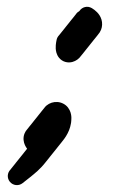

<svg xmlns="http://www.w3.org/2000/svg" viewBox="-20 -561 368 559"><path d="M275.5 -503.8C272.8 -513.1 267.7 -520.2 262.6 -525.4C257.6 -530.6 252.3 -534.3 247.3 -537.4L247.2 -537.4C234.9 -544.8 219.1 -541 211.3 -529.1C211.1 -528.9 210.9 -528.8 210.8 -528.6C206.9 -526.5 203.5 -523.5 201.1 -519.7C199.9 -518.5 198.8 -517.1 197.8 -515.6C196.6 -514.4 195.5 -513 194.6 -511.5C193.3 -510.3 192.2 -508.9 191.3 -507.4C190.1 -506.2 189 -504.8 188 -503.4C186.8 -502.1 185.7 -500.7 184.7 -499.3C183.5 -498 182.4 -496.7 181.5 -495.2C180.2 -493.9 179.1 -492.6 178.2 -491.1C177 -489.8 175.9 -488.5 174.9 -487C173.7 -485.7 172.6 -484.4 171.6 -482.9C170.4 -481.7 169.3 -480.3 168.4 -478.8C167.1 -477.6 166.1 -476.2 165.1 -474.7C163.9 -473.5 162.8 -472.1 161.8 -470.6C160.6 -469.4 159.5 -468 158.5 -466.5C157.3 -465.3 156.2 -463.9 155.3 -462.5C154.1 -461.2 153 -459.8 152 -458.4C148.7 -455 146.2 -450.8 145 -445.9C143.9 -440.9 142.9 -435.5 142.4 -429.5C142 -423.5 141.8 -416.6 144.2 -407.7C145.5 -403.2 147.7 -397.9 152.1 -392.5C156.4 -387.2 163.5 -382.3 171 -380.5C178.4 -378.5 185.2 -379.2 190.8 -380.6C196.3 -382.1 200.9 -384.5 204.8 -387.2C209.3 -390.4 213.1 -394.3 216.2 -398.8C217.4 -400.1 218.5 -401.4 219.5 -402.8C220.7 -404.2 221.8 -405.5 222.8 -406.9C224 -408.2 225 -409.6 226.1 -411C227.2 -412.3 228.3 -413.7 229.3 -415.1C230.5 -416.4 231.6 -417.8 232.6 -419.2C233.8 -420.5 234.9 -421.9 235.9 -423.3C237 -424.6 238.1 -426 239.2 -427.4C240.3 -428.7 241.4 -430.1 242.4 -431.5C243.6 -432.8 244.7 -434.1 245.7 -435.6C246.9 -436.9 248 -438.2 249 -439.7C250.1 -441 251.2 -442.3 252.2 -443.8C253.4 -445.1 254.5 -446.4 255.5 -447.8C256.7 -449.1 257.8 -450.5 258.8 -451.9C259.9 -453.2 261 -454.6 262.1 -456C263.2 -457.3 264.3 -458.7 265.3 -460.1C269.1 -464.3 272.1 -469.1 274.3 -474.6C277.9 -483.5 278.3 -494.6 275.5 -503.8ZM178 -247.8C170.7 -257.5 158 -263.6 146.8 -264C135.5 -264.6 124.7 -261.4 115.3 -253.7C112.7 -251.5 110.4 -248.9 108.3 -245.9C107.1 -244.7 106 -243.3 105 -241.8C103.9 -240.6 102.8 -239.2 101.7 -237.8C100.6 -236.5 99.5 -235.1 98.5 -233.7C97.3 -232.4 96.2 -231 95.2 -229.6C94 -228.3 93 -226.9 91.9 -225.5C90.8 -224.2 89.7 -222.8 88.7 -221.4C87.5 -220.1 86.4 -218.7 85.4 -217.3C84.2 -216 83.1 -214.7 82.1 -213.2C80.9 -211.9 79.9 -210.6 78.8 -209.1C77.7 -207.8 76.6 -206.5 75.6 -205C74.4 -203.8 73.3 -202.4 72.3 -200.9C71.1 -199.7 70 -198.3 69 -196.8C67.9 -195.6 66.8 -194.2 65.7 -192.8C64.6 -191.5 63.5 -190.1 62.5 -188.7C61.3 -187.4 60.2 -186 59.2 -184.6C56.1 -181.2 53.4 -177.2 51.6 -172.7C48.9 -166.5 48.1 -159.6 48.6 -153.6C49.8 -141.8 54.5 -134 58.9 -128C57.8 -126.9 56.9 -125.7 56.1 -124.4C54.8 -123.1 53.7 -121.7 52.8 -120.3C51.6 -119 50.5 -117.7 49.5 -116.2C48.3 -114.9 47.2 -113.6 46.3 -112.1C45 -110.8 43.9 -109.5 43 -108C41.7 -106.7 40.7 -105.4 39.7 -103.9C38.5 -102.7 37.4 -101.3 36.4 -99.8C35.2 -98.6 34.1 -97.2 33.2 -95.8C31.9 -94.5 30.8 -93.1 29.9 -91.7C28.7 -90.4 27.6 -89 26.6 -87.6C25.4 -86.3 24.3 -84.9 23.4 -83.5C22.1 -82.2 21 -80.8 20.1 -79.4C18.8 -78.1 17.7 -76.8 16.8 -75.3C15.6 -74 14.5 -72.7 13.5 -71.2C12.3 -69.9 11.2 -68.6 10.3 -67.1C1 -57.6 0 -42.6 8.5 -32C17.7 -20.5 34.4 -18.7 45.9 -27.9L45.9 -27.9C59.6 -38.9 74.7 -50 89.6 -63.6C97.3 -70.8 105.1 -78.8 112.2 -88C113.4 -89.4 114.4 -90.7 115.5 -92.1C116.6 -93.5 117.7 -94.8 118.8 -96.2C119.9 -97.5 121 -98.9 122.1 -100.3C123.2 -101.6 124.3 -103 125.3 -104.4C126.4 -105.7 127.5 -107.1 128.6 -108.5C129.7 -109.8 130.8 -111.2 131.9 -112.6C133 -113.9 134.1 -115.3 135.2 -116.7C136.3 -118 137.4 -119.3 138.4 -120.7C139.5 -122.1 140.6 -123.4 141.7 -124.8C142.8 -126.2 143.9 -127.5 145 -128.9C146.1 -130.3 147.2 -131.6 148.2 -133C149.3 -134.4 150.4 -135.7 151.5 -137.1C152.6 -138.4 153.7 -139.8 154.8 -141.2C155.9 -142.5 157 -143.9 158.1 -145.3C159.2 -146.6 160.3 -148 161.3 -149.4C169 -158.7 176.1 -169.4 181.2 -182.2C183.4 -188.1 185.3 -194.1 186.3 -200.4C187 -203.5 187.4 -206.7 187.5 -209.8C187.6 -213.2 188 -215.7 187.8 -220.1C187.4 -228 185.3 -238.2 178 -247.8Z"/></svg>

Font: Ambarawa
Style: Script
Weight: 500
Foundry: Ekosamp
Version: Version 1.001;